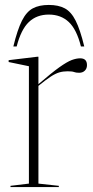

<svg xmlns="http://www.w3.org/2000/svg" viewBox="-20 -757 378 777"><path d="M304.5 -521Q332 -521 332 -493.5Q332 -479.5 323.2 -471Q314.5 -462.5 300.5 -462.5Q287 -462.5 279.8 -465.5Q272.5 -468.5 253.5 -468.5Q235.5 -468.5 220 -464Q204.5 -459.5 185 -446.8Q165.5 -434 135.5 -409.5V-14L218 -5V0H22.5V-5L97 -14V-489L15 -506V-513.5L131.5 -527.5H135.5V-416.5Q189 -462.5 220.2 -484.8Q251.5 -507 270.2 -514Q289 -521 304.5 -521ZM177.5 -698Q128.5 -698 96.8 -667.8Q65 -637.5 47.5 -569H34Q50.5 -637 68.8 -673.2Q87 -709.5 112.8 -723.2Q138.5 -737 177.5 -737Q216.5 -737 242.2 -723.2Q268 -709.5 286.2 -673.2Q304.5 -637 321 -569H307.5Q290.5 -637.5 258.5 -667.8Q226.5 -698 177.5 -698Z"/></svg>

Font: Newsreader 72pt ExtraLight
Style: Regular
Weight: 275
Designer: Hugues Gentile
Foundry: Production Type
Version: Version 1.003; ttfautohint (v1.8.3)